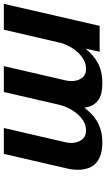

<svg xmlns="http://www.w3.org/2000/svg" viewBox="204 -744 554 1002"><g transform="rotate(-90 481.0 -243.0)"><path d="M179 -500H314L240 -180Q236 -165 236 -148Q236 -116 252.5 -93.5Q269 -71 302 -71Q328 -71 350 -84.5Q372 -98 389 -118.5Q406 -139 418 -163.5Q430 -188 435 -210L502 -500H637L563 -180Q561 -172 560 -163.5Q559 -155 559 -147Q559 -115 574.5 -93Q590 -71 624 -71Q649 -71 671.5 -84Q694 -97 712 -117.5Q730 -138 742.5 -163Q755 -188 760 -211L827 -500H962L847 0H712L728 -73Q711 -53 693 -37Q675 -21 653.5 -9.5Q632 2 606 8Q580 14 547 14Q523 14 501.5 10Q480 6 463.5 -4.5Q447 -15 435.5 -33Q424 -51 420 -79Q404 -59 386.5 -42Q369 -25 347 -12.5Q325 0 298.5 7Q272 14 238 14Q169 14 132.5 -17.5Q96 -49 96 -115Q96 -143 103 -171Z"/></g></svg>

Font: Perun
Style: Bold Italic
Weight: 700
Italic angle: -12°
Foundry: Copyright (c) Stefan Peev, Context Ltd, 2016
Version: Version 1.027